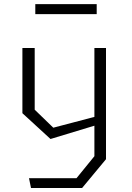

<svg xmlns="http://www.w3.org/2000/svg" viewBox="-20 -740 660 960"><path d="M135 200H390.5L510 56V-500H452V-155.5L246.5 -101.5L153.5 -191.5V-500H92V-174L232.5 -45L452 -111.5V41L362.5 151H125ZM156.5 -669.5H463.5V-719.5H156.5Z"/></svg>

Font: Monaspace Krypton ExtraLight
Style: Regular
Weight: 200
Designer: Riley Cran & the Lettermatic Team
Foundry: Lettermatic
Version: Version 1.101 (Monaspace Krypton)